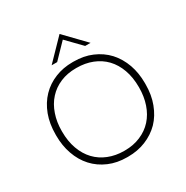

<svg xmlns="http://www.w3.org/2000/svg" viewBox="-202 -1074 1209 1250"><g transform="rotate(-30 402.0 -449.0)"><path d="M405 8.5H397Q322 8.5 261.5 -17.5Q199.5 -44 156 -91.5Q112.5 -139 89.5 -205Q67 -268.5 67 -343V-353Q67 -433 91 -498Q116 -564.5 161 -611Q205.5 -657 267 -681.5Q326.5 -705.5 396.5 -705.5H405Q481.5 -705.5 542 -679.5Q604.5 -653 648.5 -605.5Q692 -557.5 715.5 -492Q738 -428 738 -353V-343.5Q738 -263 713.5 -199Q688.5 -132.5 644 -86.5Q599 -41 537 -16Q476.5 8.5 405 8.5ZM405.5 -37Q471 -37 523.5 -59.5Q577.5 -82 615 -123.5Q652 -164.5 671.5 -222Q691 -279 691 -348Q691 -422.5 670 -480.5Q649 -538.5 611 -578.5Q572.5 -618.5 519 -639.5Q465.5 -660.5 401 -660.5H397Q332 -660.5 280 -638.5Q226.5 -616 189.5 -575Q152 -534 132.5 -476Q113 -420 113 -353V-348Q113 -275.5 134 -217.5Q155 -159.5 193 -119.5Q231 -79.5 284 -58.5Q337.5 -37 401 -37ZM562.5 -756H522L416.5 -864.5L311.5 -756H270L416.5 -907Z"/></g></svg>

Font: Acari Sans Neue Light
Style: Regular
Weight: 300
Designer: Alfredo Marco Pradil (font), Cristiano Sobral (main changes)
Foundry: Hanken Design Co. (font), Cristiano Sobral (main changes)
Version: Version 2.459;March 19, 2022;FontCreator 14.0.0.2808 64-bit;